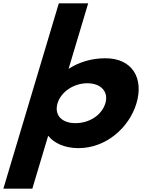

<svg xmlns="http://www.w3.org/2000/svg" viewBox="-27 -880 858 1160"><path d="M797.5 -256C842.3 -406 773.8 -528 609.7 -528C526.3 -528 450.4 -505 387.3 -464L505.8 -860H328.4L-6.7 260H168.3L263.5 -58H265.9C299.3 -16 362.6 15 447.3 15C611.4 15 752.6 -106 797.5 -256ZM609.5 -256C588.5 -186 515.5 -136 428.4 -136C344.9 -136 299.8 -186 320.7 -256C341.9 -327 420.6 -377 500.4 -377C581.5 -377 630.7 -327 609.5 -256Z"/></svg>

Font: Hussar
Style: BdSuprExtOblThree
Weight: 700
Foundry: Cannot Into Space Fonts
Version: Version 2.00